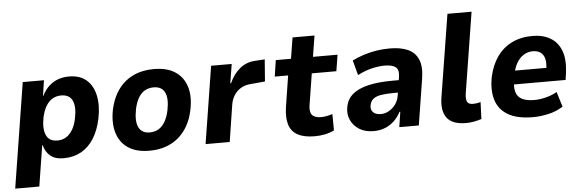

<svg xmlns="http://www.w3.org/2000/svg" viewBox="-53 -885 3775 1245"><g transform="rotate(-5 1834.0 -262.5)"><path d="M0 180 109 -504H247L232 -403H234Q254 -443 281.5 -467.5Q309 -492 341.5 -503Q374 -514 410 -514Q482 -514 524.5 -476.5Q567 -439 580.5 -373.5Q594 -308 577 -225Q561 -149 527.5 -96.5Q494 -44 444.5 -16.5Q395 11 330 11Q274 11 243 -16Q212 -43 202 -85H199L157 180ZM300 -107Q333 -107 357 -122Q381 -137 399 -166.5Q417 -196 426 -241Q441 -315 422 -355.5Q403 -396 349 -396Q319 -396 294 -382Q269 -368 251 -338.5Q233 -309 223 -264Q209 -190 228 -148.5Q247 -107 300 -107Z M889 11Q804 11 751 -24.5Q698 -60 678.5 -125Q659 -190 676 -276Q689 -335 714.5 -379.5Q740 -424 777 -454Q814 -484 860.5 -499Q907 -514 964 -514Q1049 -514 1102 -478.5Q1155 -443 1174.5 -379.5Q1194 -316 1176 -229Q1164 -170 1138 -125Q1112 -80 1075.5 -50Q1039 -20 992.5 -4.5Q946 11 889 11ZM901 -107Q933 -107 957.5 -121Q982 -135 1000 -164.5Q1018 -194 1028 -241Q1043 -318 1023 -357Q1003 -396 951 -396Q921 -396 896 -383Q871 -370 853 -340.5Q835 -311 825 -264Q810 -187 830 -147Q850 -107 901 -107Z M1255 0 1335 -503H1469L1449 -379H1454Q1479 -436 1521.5 -471.5Q1564 -507 1622 -510L1685 -514L1674 -371L1575 -362Q1543 -359 1517 -344Q1491 -329 1473.5 -303Q1456 -277 1450 -243L1412 0Z M1965 11Q1896 11 1854.5 -11.5Q1813 -34 1799 -79.5Q1785 -125 1795 -193L1827 -397H1740L1756 -503H1855L1877 -640H2020L1998 -503H2158L2141 -397H1981L1949 -196Q1941 -150 1958 -129.5Q1975 -109 2016 -109Q2034 -109 2054.5 -113Q2075 -117 2091 -123L2092 -16Q2063 -2 2031 4.5Q1999 11 1965 11Z M2348 11Q2293 11 2255 -13Q2217 -37 2199.5 -76.5Q2182 -116 2192 -164Q2202 -212 2238.5 -242.5Q2275 -273 2340 -288.5Q2405 -304 2501 -304H2560L2548 -224H2503Q2454 -224 2420 -219Q2386 -214 2367.5 -200Q2349 -186 2343 -159Q2337 -131 2353.5 -113Q2370 -95 2405 -95Q2431 -95 2456 -108.5Q2481 -122 2500 -147.5Q2519 -173 2524 -208L2542 -323Q2550 -370 2528 -388Q2506 -406 2455 -406Q2420 -406 2375 -396Q2330 -386 2279 -360L2253 -457Q2294 -477 2334.5 -489.5Q2375 -502 2416 -508Q2457 -514 2498 -514Q2568 -514 2615 -493.5Q2662 -473 2682.5 -426.5Q2703 -380 2691 -302L2643 0H2516L2531 -99H2526Q2509 -66 2483 -41Q2457 -16 2423.5 -2.5Q2390 11 2348 11Z M2949 11Q2862 11 2826.5 -34.5Q2791 -80 2805 -169L2891 -705H3048L2964 -179Q2961 -158 2963 -142Q2965 -126 2975 -117.5Q2985 -109 3003 -109Q3018 -109 3031 -111Q3044 -113 3055 -116L3051 -6Q3024 2 3001 6.5Q2978 11 2949 11Z M3387 11Q3284 11 3224 -24Q3164 -59 3144.5 -123.5Q3125 -188 3142 -274Q3159 -350 3197 -403.5Q3235 -457 3293.5 -485.5Q3352 -514 3427 -514Q3495 -514 3543.5 -485.5Q3592 -457 3613.5 -399.5Q3635 -342 3623 -254L3617 -211H3258L3272 -300H3513L3497 -281Q3505 -329 3498 -358Q3491 -387 3471 -401Q3451 -415 3421 -415Q3389 -415 3362 -398.5Q3335 -382 3316 -350Q3297 -318 3289 -270L3284 -244Q3276 -194 3285 -162Q3294 -130 3324 -114.5Q3354 -99 3404 -99Q3438 -99 3478.5 -109Q3519 -119 3552 -138L3582 -40Q3535 -11 3483.5 0Q3432 11 3387 11Z"/></g></svg>

Font: Nunito Sans 7pt SemiCondensed ExtraBold
Style: Italic
Weight: 800
Width: 4
Italic angle: -9°
Designer: Vernon Adams
Foundry: Vernon Adams
Version: Version 3.101;gftools[0.9.27]